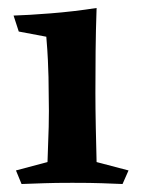

<svg xmlns="http://www.w3.org/2000/svg" viewBox="-20 -461 356 481"><path d="M222 -441Q220 -384 219.5 -331.5Q219 -279 219 -228Q219 -191 220 -141Q221 -91 222 -55L302 -34L287 0Q261 -1 235 -2Q209 -3 161 -3Q117 -3 90.5 -2Q64 -1 34 0L20 -34L99 -55Q101 -104 102 -143Q103 -182 102 -226Q102 -249 101.5 -268Q101 -287 100 -310Q99 -333 96 -369L27 -382L14 -422Q49 -423 106.5 -427.5Q164 -432 222 -441Z"/></svg>

Font: Ruwudu SemiBold
Style: Regular
Weight: 600
Designer: Becca Hirsbrunner Spalinger
Foundry: SIL International
Version: Version 3.000